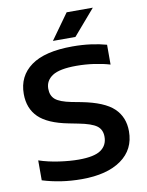

<svg xmlns="http://www.w3.org/2000/svg" viewBox="-102 -1019 841 1101"><g transform="rotate(-10 319.0 -469.0)"><path d="M284.5 9.5Q222 9.5 164.5 0.8Q107 -8 56 -24V-140Q109.5 -122 172.5 -113Q235.5 -104 286 -104Q377 -104 415.5 -131Q454 -158 454 -207.5Q454 -249.5 424.8 -271.2Q395.5 -293 320.5 -307.5L265 -318.5Q146 -341.5 93.2 -393Q40.5 -444.5 40.5 -529Q40.5 -633 120.8 -691.2Q201 -749.5 362.5 -749.5Q418.5 -749.5 468.8 -742.8Q519 -736 560 -724.5V-609Q518.5 -621.5 467.5 -628.8Q416.5 -636 365.5 -636Q267 -636 225.5 -608.8Q184 -581.5 184 -534.5Q184 -494 209.5 -472Q235 -450 302.5 -436.5L358 -426Q489 -400.5 543.2 -348.8Q597.5 -297 597.5 -214.5Q597.5 -108.5 514.5 -49.5Q431.5 9.5 284.5 9.5ZM258 -800 364 -948H516.5L389 -800Z"/></g></svg>

Font: Encode Sans Expanded Expanded SemiBold
Style: Regular
Weight: 600
Width: 7
Designer: Multiple Designers
Foundry: Impallari Type
Version: Version 3.000; ttfautohint (v1.8.3) -l 8 -r 50 -G 200 -x 14 